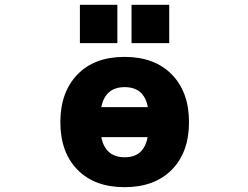

<svg xmlns="http://www.w3.org/2000/svg" viewBox="-20 -774 1040 806"><path d="M405.3 -324.2H600.6Q585 -408.2 503.4 -408.2Q421.9 -408.2 405.3 -324.2ZM405.3 -198.2Q421.9 -114.3 502.9 -113.8Q584 -113.3 599.6 -198.2ZM305.7 -461.9Q377 -535.2 502.9 -535.2Q628.9 -535.2 701.2 -461.4Q773.4 -387.7 773.4 -261.2Q773.4 -134.8 701.2 -61.5Q628.9 11.7 502.9 11.7Q377 11.7 305.2 -61.5Q233.4 -134.8 233.4 -261.2Q233.4 -387.7 305.7 -461.9ZM315.4 -592.8V-753.9H472.7V-592.8ZM532.2 -592.8V-753.9H690.4V-592.8Z"/></svg>

Font: Gen Shin Gothic Monospace Heavy
Style: Bold
Weight: 800
Designer: [Source Han Sans]
Ryoko NISHIZUKA  (kana & ideographs); Paul D. Hunt (Latin, Greek & Cyrillic); Wenlong ZHANG  (bopomofo
Version: Version 1.002.20150607